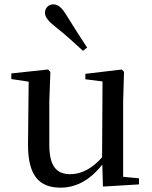

<svg xmlns="http://www.w3.org/2000/svg" viewBox="-20 -849 700 884"><path d="M381 -630C351 -676 321 -722 286 -779C264 -815 247 -829 225 -829C206 -829 187 -814 187 -790C187 -770 203 -751 237 -724C284 -687 323 -651 362 -615ZM454 10 620 0V-28L547 -35V-383L551 -518L541 -529L373 -509V-484L452 -474L450 -125C408 -76 357 -47 304 -47C242 -47 207 -81 207 -183V-383L212 -518L201 -529L32 -511V-485L112 -473L109 -186C108 -37 163 15 259 15C337 15 401 -27 451 -91Z"/></svg>

Font: Source Han Serif SC Medium
Style: Regular
Weight: 500
Designer: Ryoko NISHIZUKA 西塚涼子 (kana & ideographs); Frank Grießhammer (Latin, Greek & Cyrillic); Wenlong ZHANG 张文龙 (bopomofo); San
Foundry: Adobe
Version: Version 2.003;hotconv 1.1.1;makeotfexe 2.6.0